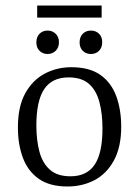

<svg xmlns="http://www.w3.org/2000/svg" viewBox="-20 -667 505 697"><path d="M352 -201Q352 -254 341 -296Q330 -338 303.5 -362Q277 -386 229 -386Q169 -386 140.5 -343.5Q112 -301 112 -211Q112 -159 123 -117Q134 -75 161 -51Q188 -27 236 -27Q295 -27 323.5 -69Q352 -111 352 -201ZM45 -204Q45 -280 71.5 -328Q98 -376 142 -399.5Q186 -423 239 -423Q305 -423 344.5 -395Q384 -367 402 -318Q420 -269 420 -207Q420 -133 393.5 -84.5Q367 -36 323 -13Q279 10 225 10Q160 10 120.5 -18Q81 -46 63 -94.5Q45 -143 45 -204ZM153 -471Q135 -471 123.5 -482.5Q112 -494 112 -513Q112 -533 123.5 -544.5Q135 -556 153 -556Q170 -556 182 -544.5Q194 -533 194 -514Q194 -494 182 -482.5Q170 -471 153 -471ZM310 -471Q292 -471 280.5 -482.5Q269 -494 269 -513Q269 -533 280.5 -544.5Q292 -556 310 -556Q328 -556 339.5 -544.5Q351 -533 351 -514Q351 -494 339.5 -482.5Q328 -471 310 -471ZM115 -647H349V-603H115Z"/></svg>

Font: Rasa Light
Style: Regular
Weight: 300
Designer: Anna Giedrys (Yrsa+Rasa design), David Brezina (Yrsa art-direction, Rasa art-direction, design)
Foundry: Rosetta Type Foundry
Version: Version 2.004